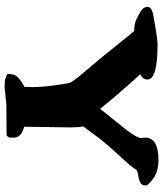

<svg xmlns="http://www.w3.org/2000/svg" viewBox="44 -750 719 847"><g transform="rotate(90 403.5 -326.5)"><path d="M305.7 -5.9 309.1 -24.4Q309.1 -36.1 328.6 -52.5Q348.1 -68.8 363.3 -74.2L364.3 -107.9Q364.3 -152.8 356 -210.9Q347.7 -269 345 -275.6Q342.3 -282.2 334 -293.5Q316.9 -317.4 289.6 -348.6Q244.6 -399.9 188.5 -470.9Q132.3 -542 117.2 -558.6Q80.1 -560.1 61.8 -570.1Q43.5 -580.1 36.6 -583.5Q10.3 -598.6 10.3 -617.7Q10.3 -636.7 49.3 -643.6Q149.9 -662.1 176.8 -662.1Q330.6 -662.1 330.6 -617.7V-617.2Q330.6 -595.7 307.1 -585.9Q385.3 -501.5 460 -408.7L520 -483.4V-483.9Q587.4 -563 588.9 -589.8L586.9 -606V-607.4Q587.9 -666 685.1 -666Q735.8 -666 766.8 -643.6Q797.9 -621.1 797.9 -611.6Q797.9 -602.1 796.9 -598.6Q795.9 -595.2 793.5 -592.8Q784.7 -581.1 757.6 -577.4Q730.5 -573.7 727.1 -565.9Q722.2 -553.7 680.7 -508.8Q610.4 -433.1 581.5 -393.3Q552.7 -353.5 537.6 -334.5Q542 -315.4 542 -277.8L539.1 -73.7Q586.9 -61 586.9 -29.8V-10.3Q586.9 -4.4 577.1 3.9L442.4 4.9L364.7 12.7H364.3Q332.5 12.7 326.7 9Q320.8 5.4 313.2 3.9Q305.7 2.4 305.7 -5.9Z"/></g></svg>

Font: Drukaatie burti
Style: Heavy
Weight: 800
Version: Version 0.14